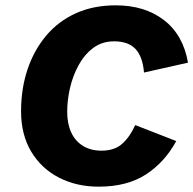

<svg xmlns="http://www.w3.org/2000/svg" viewBox="-20 -690 725 720"><path d="M350 10Q267 10 201 -24Q135 -58 97 -121.5Q59 -185 59 -273Q59 -357 83 -429Q107 -501 152.5 -555.5Q198 -610 264 -640Q330 -670 414 -670Q523 -670 595 -614.5Q667 -559 685 -455L520 -418Q515 -478 488 -506.5Q461 -535 408 -535Q363 -535 330 -510.5Q297 -486 275 -446Q253 -406 242.5 -360Q232 -314 232 -271Q232 -226 247 -193.5Q262 -161 291 -143Q320 -125 361 -125Q410 -125 439 -151.5Q468 -178 487 -221L641 -161Q598 -82 527.5 -36Q457 10 350 10Z"/></svg>

Font: Kantumruy Pro
Style: Italic
Weight: 400
Italic angle: -13°
Designer: Sovichet Tep
Foundry: Sovichet Tep
Version: Version 1.002